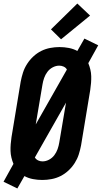

<svg xmlns="http://www.w3.org/2000/svg" viewBox="-33 -1009 575 1085"><path d="M65 56 -13 18 43 -83Q36 -100 31.5 -118.5Q27 -137 26.5 -156Q26 -175 27.5 -194.5Q29 -214 32 -234L84 -548Q89 -574 97 -599Q105 -624 120 -647.5Q135 -671 155.5 -690Q176 -709 200 -721Q224 -733 250.5 -738Q277 -743 303 -743Q330 -743 356 -738Q382 -733 404 -721L444 -791L522 -753L466 -652Q473 -635 477.5 -616.5Q482 -598 482.5 -579Q483 -560 481.5 -540.5Q480 -521 477 -501L425 -187Q420 -161 412 -136Q404 -111 389 -87.5Q374 -64 353.5 -45Q333 -26 309 -14Q285 -2 258.5 3Q232 8 206 8Q179 8 153 3Q127 -2 105 -14ZM169 -306 345 -616Q339 -627 327 -632.5Q315 -638 302 -638Q283 -638 265 -628.5Q247 -619 235 -603Q223 -587 216.5 -568.5Q210 -550 207 -531ZM207 -97Q226 -97 244 -106.5Q262 -116 274 -132Q286 -148 292.5 -166.5Q299 -185 302 -204L340 -429L164 -119Q171 -108 182.5 -102.5Q194 -97 207 -97ZM312 -787 255 -843 404 -989 476 -921Z"/></svg>

Font: Iosevka Term Curly Extrabold
Style: Italic
Weight: 800
Italic angle: -9°
Designer: Belleve Invis
Foundry: Belleve Invis
Version: Version 32.3.0